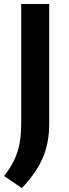

<svg xmlns="http://www.w3.org/2000/svg" viewBox="-26 -760 342 954"><path d="M82.5 174.5 -5.5 114.5Q25 75.5 43.8 37Q62.5 -1.5 71 -46Q79.5 -90.5 79.5 -147.5V-740H218.5V-144Q218.5 -52 187.5 22.2Q156.5 96.5 82.5 174.5Z"/></svg>

Font: Encode Sans SmExp SmBold
Style: Regular
Weight: 600
Width: 6
Designer: Multiple Designers
Foundry: Impallari Type
Version: Version 3.002; ttfautohint (v1.8.3) -l 8 -r 50 -G 200 -x 14 